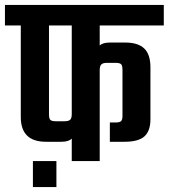

<svg xmlns="http://www.w3.org/2000/svg" viewBox="-40 -651 682 776"><path d="M622 -548H363V-467Q375 -479 404 -479H467Q518 -479 543 -455Q568 -431 568 -379V-169Q568 -122 544 -100Q520 -78 463 -78H404V-156H427Q444 -156 449.5 -161.5Q455 -167 455 -183V-369Q455 -386 449.5 -391.5Q444 -397 427 -397H392Q376 -397 369.5 -390.5Q363 -384 363 -367V0H250V-91Q238 -78 208 -78H146Q44 -78 44 -178V-548H-20V-631H622ZM250 -190V-548H158V-189Q158 -172 163.5 -166.5Q169 -161 185 -161H221Q237 -161 243.5 -167Q250 -173 250 -190ZM93 105V0H188V105Z"/></svg>

Font: Teko Medium
Style: Regular
Weight: 500
Designer: Manushi Parikh, Jonny Pinhorn
Foundry: Indian Type Foundry
Version: Version 1.106;PS 1.0;hotconv 1.0.78;makeotf.lib2.5.61930; tt